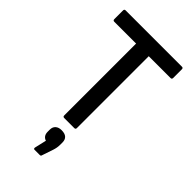

<svg xmlns="http://www.w3.org/2000/svg" viewBox="-269 -735 1052 1052"><g transform="rotate(45 257.5 -208.5)"><path d="M219 0Q209 0 209 -10V-567H40Q30 -567 30 -577V-645Q30 -655 40 -655H476Q486 -655 486 -645V-577Q486 -567 476 -567H307V-10Q307 0 297 0ZM227 238Q219 238 220 228L236 159Q223 155 215.5 144.5Q208 134 208 117V101Q208 80 221 68.5Q234 57 256 57Q282 57 294.5 68.5Q307 80 307 101V119Q307 131 305 142.5Q303 154 299 166L277 231Q276 238 267 238Z"/></g></svg>

Font: Sofia Sans Semi Condensed SemiBold
Style: Regular
Weight: 600
Designer: Botio Nikoltchev, Ani Petrova
Foundry: lettersoup
Version: Version 4.100